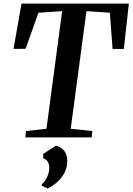

<svg xmlns="http://www.w3.org/2000/svg" viewBox="-20 -763 736 1066"><path d="M120.5 0 124.5 -35.5 238 -48 325 -701 193.5 -692.5 122 -492 55 -491.5 99.5 -743H695.5L667.5 -491.5H605L590 -692.5L460 -701L372.5 -48L492.5 -35.5L489 0ZM211.5 268 212 260Q224 250 233.5 234.8Q243 219.5 248.5 202Q254 184.5 253.5 168Q253.5 149 244.8 134.5Q236 120 220 116V91.5L290.5 45.5Q323.5 55 338.8 77.5Q354 100 353.5 134.5Q353 167.5 338 196.2Q323 225 298.2 247.2Q273.5 269.5 244.5 283.5Z"/></svg>

Font: Merriweather 72pt SemiBold
Style: Italic
Weight: 600
Italic angle: -7.8°
Version: Version 2.101